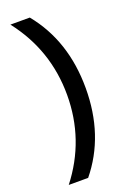

<svg xmlns="http://www.w3.org/2000/svg" viewBox="-168 -769 665 999"><g transform="rotate(-20 165.0 -270.0)"><path d="M29.8 173.8Q182.1 -21.5 182.1 -270Q182.1 -518.6 29.8 -713.9H137.2Q285.2 -532.7 285.2 -270Q285.2 -7.3 137.2 173.8Z"/></g></svg>

Font: Prompt
Style: Regular
Weight: 400
Designer: Katatrad Team
Foundry: CadsonDemak
Version: Version 1.000;PS 001.000;hotconv 1.0.88;makeotf.lib2.5.64775